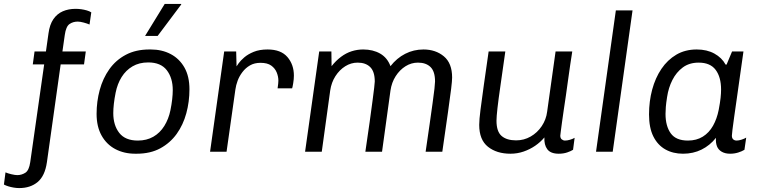

<svg xmlns="http://www.w3.org/2000/svg" viewBox="-96 -773 3879 978"><path d="M2 185Q-12 185 -26.5 182.5Q-41 180 -54 176Q-67 172 -76 167L-68 105Q-57 110 -38 114.5Q-19 119 -8 119Q14 119 33 107Q52 95 58 53L129 -445H71L80 -511H138L151 -603Q157 -648 176 -675.5Q195 -703 224 -715.5Q253 -728 289 -728Q303 -728 317.5 -726Q332 -724 346 -720Q360 -716 369 -710L360 -648Q349 -653 330.5 -658Q312 -663 300 -663Q276 -663 258 -650.5Q240 -638 234 -595L222 -511H341L332 -445H213L143 53Q133 123 96 154Q59 185 2 185Z M593 10Q536 10 491.5 -13.5Q447 -37 421.5 -82.5Q396 -128 396 -193Q396 -256 412 -315Q428 -374 461 -420.5Q494 -467 545 -494Q596 -521 665 -521H672Q729 -521 773.5 -497.5Q818 -474 843.5 -429Q869 -384 869 -318Q869 -255 853 -196Q837 -137 804 -91Q771 -45 720.5 -17.5Q670 10 600 10ZM606 -57Q651 -57 685 -76.5Q719 -96 741 -131.5Q763 -167 772 -211Q778 -240 781 -266.5Q784 -293 784 -314Q784 -376 753.5 -415.5Q723 -455 659 -455Q613 -455 579 -435Q545 -415 523.5 -380.5Q502 -346 493 -301Q487 -271 484 -244.5Q481 -218 481 -197Q481 -135 511.5 -96Q542 -57 606 -57ZM643 -590 743 -753H827V-750L707 -590Z M974 0 1046 -511H1107L1109 -435Q1110 -437 1119.5 -450.5Q1129 -464 1148 -480.5Q1167 -497 1196.5 -509Q1226 -521 1267 -521Q1335 -521 1368 -482.5Q1401 -444 1401 -388Q1401 -370 1397.5 -349Q1394 -328 1392 -323H1318Q1320 -337 1321 -346.5Q1322 -356 1322 -362Q1322 -383 1313.5 -404Q1305 -425 1285.5 -439Q1266 -453 1231 -453Q1200 -453 1177.5 -440Q1155 -427 1139 -406Q1123 -385 1114.5 -362Q1106 -339 1103 -317L1058 0Z M1458 0 1530 -511H1592L1593 -436Q1615 -464 1641 -483.5Q1667 -503 1695.5 -512Q1724 -521 1754 -521Q1804 -521 1840.5 -500Q1877 -479 1893 -436Q1925 -477 1968 -499Q2011 -521 2061 -521Q2123 -521 2165 -486Q2207 -451 2207 -378Q2207 -362 2202 -320.5Q2197 -279 2186 -202Q2175 -125 2157 0H2072Q2084 -79 2092.5 -141Q2101 -203 2107.5 -248Q2114 -293 2117 -321Q2120 -349 2120 -358Q2120 -409 2097 -431.5Q2074 -454 2033 -454Q1999 -454 1969.5 -435.5Q1940 -417 1919.5 -385Q1899 -353 1893 -312L1850 0H1765Q1778 -88 1787 -152Q1796 -216 1801.5 -259Q1807 -302 1810 -326Q1813 -350 1813 -358Q1813 -408 1790 -431Q1767 -454 1726 -454Q1692 -454 1662.5 -435.5Q1633 -417 1612.5 -385Q1592 -353 1586 -312L1543 0Z M2504 10Q2434 10 2389.5 -25.5Q2345 -61 2345 -137Q2345 -163 2351.5 -214Q2358 -265 2368.5 -339.5Q2379 -414 2393 -511H2478Q2464 -411 2453.5 -339Q2443 -267 2438 -222.5Q2433 -178 2433 -158Q2433 -103 2459 -80.5Q2485 -58 2533 -58Q2573 -58 2607 -77.5Q2641 -97 2663.5 -130.5Q2686 -164 2691 -204L2734 -511H2819Q2814 -480 2808.5 -442.5Q2803 -405 2797.5 -365Q2792 -325 2786.5 -286Q2781 -247 2775.5 -212Q2770 -177 2766.5 -149Q2763 -121 2760.5 -103.5Q2758 -86 2758 -82Q2758 -69 2765.5 -63Q2773 -57 2782 -57Q2793 -57 2807 -61Q2821 -65 2831 -71L2823 -10Q2812 -3 2793 3.5Q2774 10 2750 10Q2709 10 2692 -12.5Q2675 -35 2677 -73Q2657 -49 2630 -30.5Q2603 -12 2571 -1Q2539 10 2504 10Z M2940 0 3041 -720H3126L3025 0Z M3383 10Q3332 10 3293 -12Q3254 -34 3232 -78Q3210 -122 3210 -190Q3210 -257 3226 -316.5Q3242 -376 3273 -422Q3304 -468 3349 -494.5Q3394 -521 3453 -521Q3505 -521 3543 -500Q3581 -479 3600 -444H3605L3633 -511H3691Q3682 -448 3673.5 -387.5Q3665 -327 3657.5 -274Q3650 -221 3644 -179.5Q3638 -138 3635 -112.5Q3632 -87 3632 -82Q3632 -69 3639 -63Q3646 -57 3656 -57Q3667 -57 3681 -61.5Q3695 -66 3705 -72L3696 -10Q3683 -2 3664 4Q3645 10 3623 10Q3598 10 3580.5 0Q3563 -10 3556 -28Q3549 -46 3551 -71Q3520 -32 3477.5 -11Q3435 10 3383 10ZM3408 -57Q3452 -57 3484 -77Q3516 -97 3536 -132.5Q3556 -168 3565 -214Q3572 -251 3574.5 -274.5Q3577 -298 3577 -317Q3577 -380 3549.5 -417Q3522 -454 3463 -454Q3415 -454 3382 -429.5Q3349 -405 3329 -365.5Q3309 -326 3302 -279Q3297 -247 3295.5 -228Q3294 -209 3294 -193Q3294 -131 3320.5 -94Q3347 -57 3408 -57Z"/></svg>

Font: Chivo Medium Light
Style: Italic
Weight: 300
Italic angle: -8.05°
Version: Version 2.002